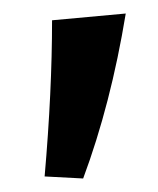

<svg xmlns="http://www.w3.org/2000/svg" viewBox="-20 -654 233 284"><path d="M57 -624 166 -634Q144 -500 103 -390L46 -393Q57 -519 57 -624Z"/></svg>

Font: Acme
Style: Regular
Weight: 400
Designer: Juan Pablo del Peral
Foundry: Juan Pablo del Peral
Version: Version 1.002